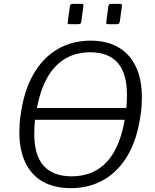

<svg xmlns="http://www.w3.org/2000/svg" viewBox="-20 -974 801 992"><path d="M411 -943 400 -863Q399 -855 395.5 -852Q392 -849 383 -849H341Q333 -849 331 -851.5Q329 -854 330 -861L341 -942Q344 -954 353 -954H402Q413 -954 411 -943ZM610 -943 599 -863Q598 -855 594.5 -852Q591 -849 582 -849H540Q532 -849 530 -851.5Q528 -854 529 -861L540 -942Q543 -954 552 -954H601Q612 -954 610 -943ZM652 -355H125V-416H652ZM346 -2Q261 -2 202 -35Q143 -68 111.5 -133Q80 -198 80 -290Q80 -312 81.5 -335.5Q83 -359 87 -383Q104 -506 153 -591Q202 -676 277.5 -720Q353 -764 448 -764Q532 -764 591 -730Q650 -696 681.5 -630.5Q713 -565 713 -470Q713 -449 711.5 -425.5Q710 -402 706 -378Q689 -256 640.5 -172.5Q592 -89 517 -45.5Q442 -2 346 -2ZM350 -63Q466 -63 536 -142Q606 -221 629 -384Q633 -411 634.5 -436Q636 -461 636 -483Q636 -595 588 -649.5Q540 -704 446 -704Q331 -704 259.5 -623Q188 -542 164 -377Q160 -352 158.5 -328Q157 -304 157 -283Q157 -171 206 -117Q255 -63 350 -63Z"/></svg>

Font: Libre Franklin Light
Style: Italic
Weight: 300
Italic angle: -8°
Designer: Pablo Impallari, Rodrigo Fuenzalida, Nhung Nguyen
Foundry: Impallari Type
Version: Version 3.000